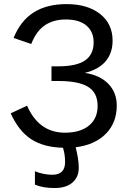

<svg xmlns="http://www.w3.org/2000/svg" viewBox="-20 -718 644 945"><path d="M151.9 125Q195.3 142.1 237.3 142.1Q300.3 142.1 300.3 80.1Q300.3 41 290 9.3Q194.3 6.8 133.3 -33Q72.3 -72.8 32.7 -160.2L113.3 -197.8Q171.4 -64.9 299.8 -64.9Q374.5 -64.9 417.5 -99.6Q460.4 -134.3 460.4 -196.8Q460.4 -261.7 413.6 -290.5Q366.7 -319.3 268.1 -319.3H233.4V-391.6H268.1Q356.4 -391.6 398.7 -420.7Q440.9 -449.7 440.9 -509.8Q440.9 -562 405.5 -592Q370.1 -622.1 304.2 -622.1Q242.7 -622.1 200.7 -593.5Q158.7 -564.9 133.8 -501.5L46.9 -531.2Q81.1 -615.7 145.5 -656.7Q210 -697.8 307.6 -697.8Q411.1 -697.8 472.7 -649.2Q534.2 -600.6 534.2 -518.1Q534.2 -456.1 499 -415.5Q463.9 -375 397.5 -359.4Q471.7 -348.1 513.2 -305.4Q554.7 -262.7 554.7 -198.2Q554.7 -113.8 500.7 -59.3Q446.8 -4.9 352.5 6.8Q367.7 67.4 367.7 107.4Q367.7 153.8 336.4 180.7Q305.2 207.5 248.5 207.5Q192.4 207.5 151.9 190.9Z"/></svg>

Font: Liberation Sans
Style: Regular
Weight: 400
Designer: Steve Matteson
Foundry: Ascender Corporation
Version: Version 2.00.1